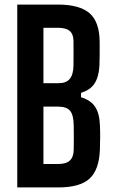

<svg xmlns="http://www.w3.org/2000/svg" viewBox="-20 -820 498 840"><path d="M55.5 0V-800H232.5Q328.5 -800 372 -762Q415.5 -724 416 -636.5Q416 -604.5 416 -580Q416 -555.5 415 -531.5Q412 -483 393.5 -454.5Q375 -426 334.5 -414V-394.5Q376.5 -382 395.8 -353.2Q415 -324.5 417 -275Q418.5 -244.5 418.2 -219.5Q418 -194.5 417 -164Q413.5 -76.5 371.5 -38.2Q329.5 0 234 0ZM170 -102.5H234Q269.5 -102.5 285.8 -117.8Q302 -133 302.5 -165Q303 -193.5 303 -217.8Q303 -242 302.5 -270Q302 -316.5 286.8 -335Q271.5 -353.5 235 -353.5H170ZM170 -456H236.5Q270 -456 285.5 -475.2Q301 -494.5 301.5 -534Q302 -563 301.8 -588.2Q301.5 -613.5 301.5 -642Q301 -671 284.8 -684.8Q268.5 -698.5 232.5 -698.5H170Z"/></svg>

Font: Big Shoulders Text Thin
Style: Bold
Weight: 700
Version: Version 2.002